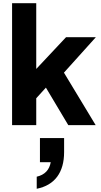

<svg xmlns="http://www.w3.org/2000/svg" viewBox="-20 -777 626 1192"><path d="M55 -757H205V-349L390 -546H575L377 -326L574 0H404L265 -233L205 -167V0H55ZM295 230H228V80H378V167Q378 262 335 320Q292 378 208 395V320Q282 303 295 230Z"/></svg>

Font: Evergrow Sans 
Style: ExtraBold
Weight: 800
Foundry: 10Web
Version: Version 1.000